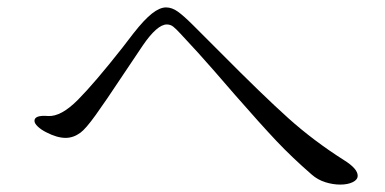

<svg xmlns="http://www.w3.org/2000/svg" viewBox="-20 -615 1040 518"><path d="M614 -359Q602 -373 558.5 -423Q515 -473 467 -524Q455 -537 447.5 -543Q440 -549 430 -549Q404 -549 365 -492L312 -413Q265 -342 238 -304.5Q211 -267 197 -257Q178 -243 157 -243Q134 -243 105 -258Q91 -265 82 -273.5Q73 -282 73 -289Q73 -305 110 -302Q145 -300 190.5 -346Q236 -392 310 -486L340 -525Q369 -562 390 -578.5Q411 -595 428 -595Q444 -595 460 -583.5Q476 -572 501 -547L574 -474Q689 -358 757.5 -296.5Q826 -235 908 -183Q945 -160 945 -141Q945 -130 931.5 -123.5Q918 -117 898 -117Q878 -117 857.5 -123.5Q837 -130 821 -144Q767 -191 725.5 -235Q684 -279 614 -359Z"/></svg>

Font: Hina Mincho
Style: Regular
Weight: 400
Designer: satsuyako
Foundry: satsuyako
Version: Version 1.100